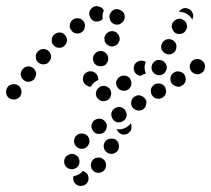

<svg xmlns="http://www.w3.org/2000/svg" viewBox="-35 -294 690 627"><path d="M225 274Q231 270 236 264Q239 265 241 267Q244 268 246 270Q250 273 252 278Q254 282 254 287Q255 298 248 305Q241 313 230 313Q230 313 230 313Q230 313 230 313Q230 313 230 313Q220 314 212 307Q205 300 204 290Q204 288 204 285Q205 283 205 281Q206 281 207 281Q217 279 225 274ZM266 231Q272 222 282 221Q293 219 301 225Q310 231 311 241Q313 251 307 260Q301 268 291 270Q281 272 272 266Q271 265 271 265Q270 264 269 263Q267 260 264 257Q261 250 262 243Q262 237 266 231ZM221 220Q215 212 205 209Q195 207 186 213Q177 218 175 228Q173 238 178 247Q184 256 194 258Q204 260 213 255Q222 249 224 239Q226 229 221 220ZM304 188Q306 198 315 204Q319 207 324 208Q329 209 334 208Q339 207 343 204Q347 201 350 197Q355 188 353 178Q351 168 343 162Q338 159 334 159Q329 158 324 159Q319 160 315 162Q311 165 308 169Q302 178 304 188ZM257 164Q256 154 248 147Q239 141 229 142Q219 143 212 151Q206 159 207 169Q208 180 216 186Q224 193 234 192Q245 191 251 183Q258 175 257 164ZM394 125Q394 130 391 134Q388 138 384 141Q380 144 375 145Q370 146 365 145Q360 144 356 141Q352 139 350 135Q347 132 346 128Q353 129 361 128Q370 126 378 122V121Q386 117 391 110Q392 109 392 109Q393 110 393 112Q394 113 394 115Q395 120 394 125ZM313 124Q316 114 310 105Q307 101 303 98Q299 95 295 94Q290 93 285 94Q280 95 276 97Q271 100 268 104Q266 108 264 113Q263 118 264 123Q265 127 268 132Q270 136 274 139Q278 142 283 143Q288 144 293 143Q298 142 302 140Q311 134 313 124ZM378 87Q380 77 375 68Q370 59 360 56Q350 54 341 59Q332 64 329 74Q327 84 332 93Q337 102 347 105Q357 107 366 102Q375 97 378 87ZM442 48Q445 38 440 30Q434 21 424 18Q414 15 406 21H405Q401 23 398 27Q395 31 394 36Q393 41 393 46Q394 51 397 55Q402 64 412 66Q422 69 431 64Q440 58 442 48ZM316 33Q320 31 323 27Q326 23 327 18Q329 13 328 8Q327 -2 319 -8Q311 -15 300 -13Q295 -13 291 -10Q287 -8 284 -4Q281 0 279 5Q278 10 278 15Q280 25 288 31Q296 38 306 36Q311 36 316 33ZM35 3Q34 -7 26 -14Q18 -20 7 -19Q-3 -18 -10 -10Q-16 -2 -15 9Q-14 19 -6 26Q-2 29 3 30Q8 31 13 31Q18 30 22 28Q26 26 30 22Q36 14 35 3ZM495 25H496Q500 22 503 18Q506 14 507 9Q508 4 507 0Q506 -5 504 -10Q501 -14 497 -17Q493 -20 488 -21Q483 -22 479 -21Q474 -21 469 -18Q465 -15 462 -11Q459 -7 458 -3Q457 2 458 7Q458 12 461 16Q466 25 476 28Q487 30 495 25ZM391 -10Q394 -15 394 -20Q395 -24 393 -29Q392 -34 389 -38Q383 -46 372 -47Q362 -48 354 -42Q350 -39 348 -35Q345 -30 344 -25Q344 -20 345 -16Q347 -11 350 -7Q356 1 366 2Q377 4 385 -3Q389 -6 391 -10ZM560 -15Q564 -17 567 -21Q570 -25 571 -30Q572 -35 571 -40Q570 -45 568 -49Q562 -58 552 -60Q542 -63 533 -57Q524 -52 522 -42Q520 -31 525 -23Q528 -18 532 -16Q536 -13 541 -12Q546 -10 551 -11Q555 -12 560 -15ZM242 -20Q235 -27 236 -38Q236 -43 238 -47Q240 -52 244 -55Q248 -58 252 -60Q257 -62 262 -61Q272 -61 279 -53Q286 -46 286 -35Q286 -35 286 -34Q285 -33 285 -32Q283 -31 280 -30Q272 -25 266 -18Q264 -15 262 -11Q261 -11 261 -11Q260 -11 259 -11Q249 -12 242 -20ZM83 -54Q82 -64 74 -71Q66 -78 56 -77Q45 -76 39 -68Q32 -60 33 -50Q34 -39 42 -33Q50 -26 60 -27Q70 -28 77 -36Q83 -44 83 -54ZM403 -63Q401 -67 402 -72Q402 -77 404 -82Q406 -86 410 -90Q417 -95 425 -96Q434 -96 441 -92Q438 -84 437 -77Q437 -67 440 -57Q441 -55 441 -53Q440 -53 439 -53Q431 -51 424 -46Q419 -47 415 -49Q411 -51 408 -54Q405 -58 403 -63ZM466 -57Q463 -60 461 -65Q459 -70 460 -75Q460 -80 462 -84Q467 -93 476 -97Q486 -100 495 -96Q500 -94 503 -90Q507 -86 508 -82Q510 -77 510 -72Q509 -67 507 -63Q506 -61 504 -58Q499 -51 490 -49Q482 -47 474 -51Q469 -53 466 -57ZM624 -56Q628 -59 631 -63Q633 -67 634 -72Q635 -77 634 -82Q633 -87 630 -91Q624 -99 614 -101Q604 -103 595 -97Q595 -97 595 -97Q595 -97 595 -97Q587 -91 585 -81Q583 -71 589 -62Q592 -58 596 -56Q600 -53 605 -52Q610 -51 615 -52Q620 -53 624 -56ZM269 -97Q271 -87 280 -81Q284 -79 289 -78Q294 -77 298 -78Q303 -79 307 -81Q312 -84 314 -88Q320 -97 318 -107Q316 -117 308 -123Q299 -129 289 -127Q279 -125 273 -116Q267 -108 269 -97ZM130 -100Q132 -104 132 -109Q132 -114 130 -118Q128 -123 124 -127Q121 -130 116 -132Q112 -134 107 -134Q102 -134 97 -132Q93 -130 89 -127Q89 -126 89 -126Q88 -126 88 -126V-125Q81 -118 82 -107Q82 -97 90 -90Q98 -83 108 -84Q119 -84 125 -92Q128 -96 130 -100ZM493 -133Q497 -123 506 -119Q515 -114 525 -118Q535 -121 539 -131Q541 -135 541 -140Q542 -145 540 -150Q538 -155 535 -158Q531 -162 527 -164Q518 -168 508 -165Q498 -161 494 -152Q489 -142 493 -133ZM184 -162Q184 -172 177 -180Q170 -188 160 -188Q150 -188 142 -181Q134 -174 134 -164Q133 -154 140 -146Q144 -142 148 -140Q153 -138 158 -138Q163 -138 167 -139Q172 -141 176 -145Q183 -152 184 -162ZM306 -169Q306 -164 307 -159Q309 -154 312 -151Q316 -147 320 -145Q329 -140 339 -144Q349 -147 353 -157Q356 -161 356 -166Q356 -171 354 -176Q353 -180 349 -184Q346 -188 342 -190Q332 -194 323 -191Q313 -187 308 -178Q306 -174 306 -169ZM526 -211Q525 -206 527 -201Q528 -197 531 -193Q534 -189 538 -186Q547 -181 557 -184Q567 -186 572 -195Q575 -200 576 -205Q576 -209 575 -214Q574 -219 571 -223Q568 -227 563 -229Q555 -235 545 -232Q535 -229 529 -220Q527 -216 526 -211ZM242 -206Q244 -216 238 -224Q232 -233 222 -234Q211 -236 203 -230Q195 -224 193 -213Q191 -203 198 -195Q204 -186 214 -185Q224 -183 232 -189Q241 -195 242 -206ZM325 -228Q326 -226 326 -225Q329 -221 333 -218Q337 -215 342 -214Q347 -213 352 -214Q357 -215 361 -218Q368 -223 371 -231Q374 -239 371 -247Q368 -257 358 -261Q349 -266 339 -263Q329 -259 325 -250Q320 -241 324 -231Q324 -229 325 -228ZM292 -226Q292 -226 292 -226Q282 -222 272 -225Q263 -229 259 -239Q254 -248 258 -258Q262 -267 271 -272Q276 -274 280 -274Q285 -274 289 -272Q294 -271 298 -268Q302 -264 304 -260Q304 -260 304 -260Q304 -259 304 -259Q300 -251 300 -241Q300 -237 300 -232Q299 -230 297 -229Q295 -227 293 -226Q292 -226 292 -226ZM590 -258Q593 -254 595 -249Q596 -245 596 -240Q595 -235 593 -230Q591 -234 588 -237Q583 -244 575 -249Q567 -253 558 -255Q554 -256 549 -255Q555 -264 564 -267Q574 -269 583 -264Q587 -262 590 -258Z"/></svg>

Font: FRB American Cursive Dotted Black
Style: Bold Italic
Weight: 900
Italic angle: -25°
Version: Version 2.0;Modular Font Editor K font №1